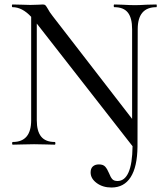

<svg xmlns="http://www.w3.org/2000/svg" viewBox="-20 -645 746 856"><path d="M677 -613Q594 -613 594 -515L593 9Q592 99 562.5 145Q533 191 477 191Q438 191 411 171Q384 151 384 124Q384 106 394 97Q404 88 421 88Q440 88 449 98Q458 108 466 127Q473 145 480.5 153.5Q488 162 504 162Q536 162 553 123.5Q570 85 571 7L144 -540V-109Q144 -60 163.5 -36Q183 -12 224 -12Q227 -12 227 -6Q227 0 224 0Q199 0 185 -1L132 -2L79 -1Q64 0 37 0Q34 0 34 -6Q34 -12 37 -12Q119 -12 119 -109V-570Q79 -613 36 -613Q33 -613 33 -619Q33 -625 36 -625L80 -624Q93 -623 115 -623Q135 -623 150 -624Q165 -625 171 -625Q179 -625 182.5 -621.5Q186 -618 193 -606Q200 -592 215 -573L569 -115V-515Q569 -565 550 -589Q531 -613 490 -613Q487 -613 487 -619Q487 -625 490 -625L526 -624Q560 -622 582 -622Q601 -622 633 -624L677 -625Q679 -625 679 -619Q679 -613 677 -613Z"/></svg>

Font: Cormorant Upright Medium
Style: Regular
Weight: 500
Designer: Christian Thalmann (Catharsis Fonts)
Foundry: Catharsis Fonts
Version: Version 3.302